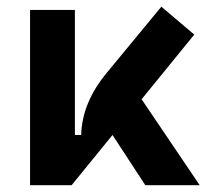

<svg xmlns="http://www.w3.org/2000/svg" viewBox="-20 -547 626 567"><path d="M191.4 0 172.9 -148.4H219.7Q221.2 -197.3 240.2 -242.9Q259.3 -288.6 294.9 -331.5L456.5 -527.3L553.7 -444.8ZM68.8 0V-517.6H201.2V-52.2L191.4 0ZM409.2 0 259.8 -228.5 369.1 -296.9 569.8 0Z"/></svg>

Font: Cascadia Mono PL
Style: Regular
Weight: 400
Monospace: yes
Designer: Aaron Bell
Foundry: Saja Typeworks
Version: Version 2102.003